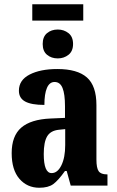

<svg xmlns="http://www.w3.org/2000/svg" viewBox="-20 -874 549 904"><path d="M35 -153Q35 -234 80 -273Q125 -312 218 -316L286 -319V-374Q286 -431 274.5 -459.5Q263 -488 237 -488Q213 -488 201 -460Q189 -432 189 -380Q128 -380 98.5 -396Q69 -412 69 -447Q69 -497 119.5 -523Q170 -549 250 -549Q344 -549 389 -509.5Q434 -470 434 -379V-123Q434 -83 444.5 -68Q455 -53 483 -53H486V0H313L294 -69H286Q254 -24 230.5 -7Q207 10 165 10Q108 10 71.5 -32Q35 -74 35 -153ZM287 -191V-266L257 -263Q218 -259 202 -232Q186 -205 186 -149Q186 -59 223 -59Q251 -59 269 -95.5Q287 -132 287 -191ZM132 -854H372V-777H132ZM181 -667Q181 -701 201.5 -718Q222 -735 252 -735Q281 -735 302.5 -718Q324 -701 324 -667Q324 -633 302.5 -616Q281 -599 252 -599Q222 -599 201.5 -616Q181 -633 181 -667Z"/></svg>

Font: Noto Serif CondExtraBold
Style: Regular
Weight: 800
Width: 3
Designer: Monotype Design Team
Foundry: Monotype Imaging Inc.
Version: Version 1.001